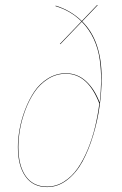

<svg xmlns="http://www.w3.org/2000/svg" viewBox="-20 -757 498 786"><path d="M316.4 -669.4Q396 -591.3 396 -439Q396 -382.3 387.7 -322.3Q379.4 -262.2 361.3 -202.6Q343.3 -143.1 317.9 -96.2Q292.5 -49.3 254.9 -20.3Q217.3 8.8 172.9 8.8Q114.7 8.8 84 -34.9Q53.2 -78.6 53.2 -154.8Q53.2 -188.5 60.1 -227.3Q66.9 -266.1 82.5 -307.4Q98.1 -348.6 120.1 -381.6Q142.1 -414.6 176 -435.8Q210 -457 250 -457Q296.9 -457 332 -424.8Q367.2 -392.6 388.2 -336.9Q393.6 -385.3 394 -426Q394.5 -466.8 388.4 -512Q382.3 -557.1 363.8 -597.2Q345.2 -637.2 314.9 -668L227.1 -576.2L225.1 -577.1L313.5 -669.4Q270 -712.9 207 -731.9L208 -733.9Q270 -714.8 314.9 -670.9L377.9 -736.8L379.9 -735.8ZM172.9 6.8Q209.5 6.8 241.7 -13.4Q273.9 -33.7 297.4 -67.1Q320.8 -100.6 339.4 -145.5Q357.9 -190.4 369.1 -237.1Q380.4 -283.7 386.7 -333Q339.8 -455.1 250 -455.1Q210 -455.1 176.5 -433.8Q143.1 -412.6 121.1 -379.9Q99.1 -347.2 83.7 -306.2Q68.4 -265.1 61.8 -226.8Q55.2 -188.5 55.2 -154.8Q55.2 -79.6 85.2 -36.4Q115.2 6.8 172.9 6.8Z"/></svg>

Font: Fira Sans Compressed Two
Style: Italic
Weight: 100
Width: 3
Italic angle: -8°
Designer: Carrois Corporate & Edenspiekermann AG
Foundry: Carrois Corporate GbR & Edenspiekermann AG
Version: Version 4.203;PS 004.203;hotconv 1.0.88;makeotf.lib2.5.64775